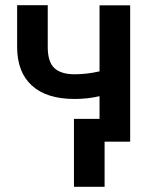

<svg xmlns="http://www.w3.org/2000/svg" viewBox="-20 -549 590 744"><path d="M46.4 0ZM484.4 0H365.7V-176.3Q319.8 -165.5 269 -165.5Q160.6 -165.5 103.5 -217.5Q46.4 -269.5 46.4 -366.7V-528.8H165V-366.7Q165 -309.1 190.7 -285.2Q216.3 -261.2 269 -261.2Q316.9 -261.2 365.7 -272.5V-528.3H484.4ZM385.3 174.8H266.6V-88.4H385.3Z"/></svg>

Font: Roboto-o Medium
Style: Regular
Weight: 500
Designer: Google
Version: Version 2.134; 2016; ttfautohint (v1.6)